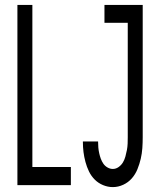

<svg xmlns="http://www.w3.org/2000/svg" viewBox="-20 -755 640 783"><path d="M51 0V-735H112V-74H269V0ZM440 8Q420 8 400.5 0Q381 -8 366.5 -22.5Q352 -37 343 -55.5Q334 -74 328.5 -94.5Q323 -115 320.5 -135Q318 -155 318 -176Q318 -177 318 -177.5Q318 -178 318 -178H380Q380 -178 380 -177.5Q380 -177 380 -177Q380 -165 381 -153.5Q382 -142 384.5 -130.5Q387 -119 391 -108Q395 -97 401.5 -87.5Q408 -78 418.5 -72Q429 -66 440 -66Q453 -66 464 -74Q475 -82 481.5 -93Q488 -104 491.5 -117Q495 -130 497.5 -143Q500 -156 500.5 -169Q501 -182 501 -195V-662H406V-735H562V-195Q562 -173 560.5 -151Q559 -129 554 -107.5Q549 -86 540.5 -65Q532 -44 517.5 -27.5Q503 -11 482.5 -1.5Q462 8 440 8Z"/></svg>

Font: Iosevka Mono
Style: Regular
Weight: 400
Designer: Belleve Invis
Foundry: Belleve Invis
Version: Version 11.1.1